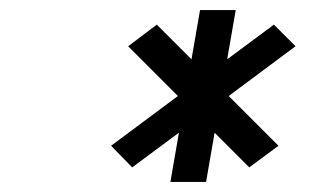

<svg xmlns="http://www.w3.org/2000/svg" viewBox="-20 -699 632 382"><path d="M390 -337 407 -435 476 -366 534 -409 435 -508 568 -607 525 -650 432 -581 449 -679H378L361 -581L292 -650L235 -607L334 -508L201 -409L243 -366L336 -435L319 -337Z"/></svg>

Font: Charger Monospace
Style: Regular
Weight: 400
Designer: Jasper
Foundry: Cannot Into Space Fonts
Version: Version 0.980